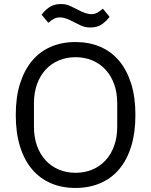

<svg xmlns="http://www.w3.org/2000/svg" viewBox="-20 -918 748 950"><path d="M354 12Q286 12 231.5 -11.5Q177 -35 138.5 -80.5Q100 -126 79 -193.5Q58 -261 58 -349Q58 -437 79 -504Q100 -571 138.5 -617Q177 -663 231.5 -686.5Q286 -710 354 -710Q421 -710 476 -686.5Q531 -663 569.5 -617Q608 -571 629 -504Q650 -437 650 -349Q650 -261 629 -193.5Q608 -126 569.5 -80.5Q531 -35 476 -11.5Q421 12 354 12ZM354 -63Q399 -63 437 -79Q475 -95 502.5 -125Q530 -155 545 -197Q560 -239 560 -291V-407Q560 -459 545 -501Q530 -543 502.5 -573Q475 -603 437 -619Q399 -635 354 -635Q309 -635 271 -619Q233 -603 205.5 -573Q178 -543 163 -501Q148 -459 148 -407V-291Q148 -239 163 -197Q178 -155 205.5 -125Q233 -95 271 -79Q309 -63 354 -63ZM427 -782Q401 -782 382 -791Q363 -800 347 -808Q323 -821 306.5 -826.5Q290 -832 277 -832Q260 -832 247 -825Q234 -818 219 -805L186 -845Q200 -865 223 -881.5Q246 -898 281 -898Q307 -898 326 -889Q345 -880 361 -872Q385 -859 401.5 -853.5Q418 -848 431 -848Q448 -848 461 -855Q474 -862 489 -875L522 -835Q508 -815 485 -798.5Q462 -782 427 -782Z"/></svg>

Font: IBM Plex Sans Thai Looped
Style: Regular
Weight: 400
Designer: Mike Abbink, Paul van der Laan, Pieter van Rosmalen, Ben Mitchell, Mark Frömberg
Foundry: Bold Monday
Version: Version 1.1